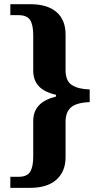

<svg xmlns="http://www.w3.org/2000/svg" viewBox="-20 -780 482 925"><path d="M29.8 71.8H68.8Q109.9 71.8 125 48.1Q140.1 24.4 140.1 -25.9V-196.8Q140.1 -242.2 166.7 -271.5Q193.4 -300.8 250 -314.9V-323.2Q192.9 -336.4 166.5 -365.2Q140.1 -394 140.1 -439.9V-609.9Q140.1 -660.2 125 -683.6Q109.9 -707 68.8 -707H29.8V-759.8H125Q208.5 -759.8 252.2 -721.9Q295.9 -684.1 295.9 -613.8V-441.9Q295.9 -390.1 326.2 -370.4Q356.4 -350.6 412.1 -349.1V-288.1Q348.1 -285.6 322 -262.7Q295.9 -239.7 295.9 -193.8V-22.9Q295.9 46.4 251.7 85.7Q207.5 125 125 125H29.8Z"/></svg>

Font: Noto Serif Devanagari
Style: Bold
Weight: 700
Designer: Monotype Design Team
Foundry: Monotype Imaging Inc.
Version: Version 1.01